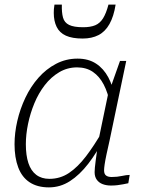

<svg xmlns="http://www.w3.org/2000/svg" viewBox="-20 -801 621 832"><path d="M478 -377 458 -347Q448 -399 429.5 -434.5Q411 -470 382.5 -489.5Q354 -509 314 -509Q272 -509 236.5 -488Q201 -467 174 -432Q147 -397 129 -353.5Q111 -310 101.5 -264Q92 -218 92 -176Q92 -128 103 -94.5Q114 -61 137 -43.5Q160 -26 194 -26Q241 -26 279 -51.5Q317 -77 352.5 -123.5Q388 -170 425 -234L432 -203Q400 -140 362.5 -91.5Q325 -43 283 -16Q241 11 192 11Q142 11 108.5 -11Q75 -33 59 -75.5Q43 -118 43 -176Q43 -225 55 -277Q67 -329 90 -377.5Q113 -426 146.5 -464Q180 -502 223 -524.5Q266 -547 316 -547Q363 -547 396 -525.5Q429 -504 449.5 -465.5Q470 -427 478 -377ZM527 -537 455 -193Q447 -158 441.5 -132Q436 -106 433.5 -89Q431 -72 431 -63Q431 -47 439.5 -40.5Q448 -34 464 -34Q488 -34 508 -38.5Q528 -43 542 -43L536 -7Q526 -5 514 -2.5Q502 0 488.5 1.5Q475 3 461 3Q441 3 425 -3Q409 -9 399.5 -22Q390 -35 390 -55Q390 -70 394.5 -104Q399 -138 404 -173V-180L450 -401L455 -410L500 -537ZM338 -634Q378 -634 407 -649Q436 -664 454.5 -697Q473 -730 481 -781H450Q440 -743 426.5 -721.5Q413 -700 392.5 -691.5Q372 -683 340 -683Q300 -683 279.5 -693Q259 -703 253 -725Q247 -747 248 -781H216Q214 -770 213.5 -761Q213 -752 213 -745Q213 -710 225.5 -684.5Q238 -659 265.5 -646.5Q293 -634 338 -634Z"/></svg>

Font: Roboto Serif 20pt Thin
Style: Italic
Weight: 250
Italic angle: -10°
Version: Version 1.007